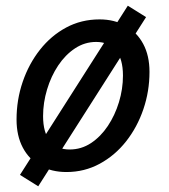

<svg xmlns="http://www.w3.org/2000/svg" viewBox="-20 -593 593 673"><path d="M38 -174Q38 -243 59.5 -306Q81 -369 120 -418.5Q159 -468 212 -496.5Q265 -525 329 -525Q381 -525 420.5 -502.5Q460 -480 482 -439Q504 -398 504 -341Q504 -273 482.5 -210Q461 -147 422 -97.5Q383 -48 329.5 -19Q276 10 213 10Q161 10 121.5 -12Q82 -34 60 -75.5Q38 -117 38 -174ZM131 -186Q131 -128 155.5 -98.5Q180 -69 224 -69Q265 -69 299 -91.5Q333 -114 358 -151.5Q383 -189 397 -235Q411 -281 411 -328Q411 -387 386 -416.5Q361 -446 317 -446Q277 -446 243 -423.5Q209 -401 184 -363.5Q159 -326 145 -279.5Q131 -233 131 -186ZM428 -573 492 -533 114 60 50 20Z"/></svg>

Font: Radio Canada
Style: Italic
Weight: 400
Italic angle: -12°
Designer: Charles Daoud, Etienne Aubert Bonn, Alexandre Saumier Demers, Jacques Le Bailly
Foundry: Radio-Canada
Version: Version 2.104;gftools[0.9.28.dev5+ged2979d]